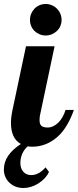

<svg xmlns="http://www.w3.org/2000/svg" viewBox="-63 -733 393 967"><path d="M110.8 -577.1Q100.1 -587.4 94 -602.1Q87.9 -616.7 87.9 -632.8Q87.9 -648.9 94 -663.6Q100.1 -678.2 110.8 -689.5Q121.6 -700.7 136.2 -706.8Q150.9 -712.9 167 -712.9Q183.1 -712.9 197.8 -706.8Q212.4 -700.7 223.6 -689.5Q234.9 -678.2 241 -663.6Q247.1 -648.9 247.1 -632.8Q247.1 -616.7 241 -602.1Q234.9 -587.4 223.6 -577.1Q212.4 -566.4 197.8 -560.3Q183.1 -554.2 167 -554.2Q150.9 -554.2 136.2 -560.3Q121.6 -566.4 110.8 -577.1ZM-15.1 187.5Q-28.8 174.8 -36.1 157.7Q-43.5 140.6 -43.5 121.1Q-43.5 83.5 -22.2 52Q-1 20.5 42 -7.8Q-7.8 -35.6 -7.8 -113.8Q-7.8 -142.1 0 -179.2L67.9 -500H211.9L140.1 -160.2Q136.2 -147.5 136.2 -127.9Q136.2 -107.4 145.8 -99.1Q155.3 -90.8 176.8 -90.8Q191.4 -90.8 205.3 -97.4Q219.2 -104 231 -115.7Q254.9 -139.6 267.1 -179.2H309.1Q282.2 -103.5 241.7 -58.6Q207.5 -22 164.6 -5.9Q133.3 5.9 99.1 5.9Q85 5.9 76.7 3.9Q59.1 19 49.3 41Q39.6 63 39.6 87.9Q39.6 115.7 54.7 132.3Q69.8 148.9 94.7 148.9Q113.3 148.9 131.6 138.9Q149.9 128.9 166.5 109.9L183.6 132.8Q168.9 166 130.9 190.4Q113.3 201.7 93.8 207.8Q74.2 213.9 55.7 213.9Q12.7 213.9 -15.1 187.5Z"/></svg>

Font: Pattaya
Style: Regular
Weight: 400
Designer: Pablo Impallari / Thai characters Designed by Thanarat Vachiruckul and Suppakit Chalermlarp
Foundry: Pablo Impallari
Version: Version 2.000